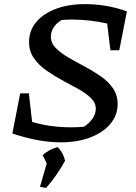

<svg xmlns="http://www.w3.org/2000/svg" viewBox="-20 -680 660 932"><path d="M516 -436 500 -566Q460 -575 416.5 -580Q373 -585 331 -585Q318 -585 305 -584.5Q292 -584 280 -583Q256 -570 241.5 -548.5Q227 -527 227 -502Q227 -471 250.5 -447Q274 -423 311 -401.5Q348 -380 389.5 -358Q431 -336 468 -310.5Q505 -285 528 -252Q551 -219 551 -175Q551 -121 516 -79Q481 -37 418.5 -13Q356 11 275 11Q169 11 40 -32L78 -227H120L136 -88Q225 -62 326 -62Q357 -62 388 -65Q414 -82 429.5 -105Q445 -128 445 -152Q445 -181 421.5 -204Q398 -227 361 -247.5Q324 -268 283 -290Q242 -312 205 -338Q168 -364 144.5 -397.5Q121 -431 121 -476Q121 -531 155.5 -572.5Q190 -614 251 -637Q312 -660 393 -660Q497 -660 596 -625L559 -436ZM174 227 207 113 187 73Q218 45 260 34Q287 62 296 100Q256 173 204 232Z"/></svg>

Font: Piazzolla SC Medium
Style: Italic
Weight: 500
Italic angle: -11.3°
Designer: Juan Pablo del Peral
Foundry: Huerta Tipografica
Version: Version 1.330